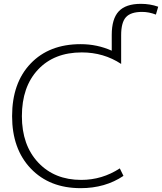

<svg xmlns="http://www.w3.org/2000/svg" viewBox="-20 -970 844 1000"><path d="M400 10Q238 10 140.5 -92Q43 -194 43 -365Q43 -538 139.5 -639Q236 -740 400 -740Q486 -740 562 -706V-788Q562 -872 598.5 -911Q635 -950 714 -950Q762 -950 804 -935L792 -894Q756 -908 720 -908Q661 -908 636 -880.5Q611 -853 611 -787V-637Q520 -697 406 -697Q262 -697 178 -607.5Q94 -518 94 -365Q94 -214 179 -123.5Q264 -33 403 -33Q512 -33 604 -93L623 -54Q528 10 400 10Z"/></svg>

Font: M PLUS 1p Light
Style: Regular
Weight: 300
Version: Version 1.061